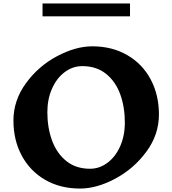

<svg xmlns="http://www.w3.org/2000/svg" viewBox="-20 -1075 1000 1115"><path d="M903 -410Q903 -293 830 -194Q757 -95 649.5 -37.5Q542 20 445 20Q330 20 242.5 -30.5Q155 -81 106.5 -171Q58 -261 58 -375Q58 -492 130.5 -591.5Q203 -691 311 -748.5Q419 -806 516 -806Q631 -806 719 -755Q807 -704 855 -614Q903 -524 903 -410ZM255 -423Q255 -333 282.5 -258.5Q310 -184 365.5 -139.5Q421 -95 503 -95Q558 -95 604.5 -130Q651 -165 678 -226Q705 -287 705 -363Q705 -454 678 -528Q651 -602 595.5 -646.5Q540 -691 458 -691Q402 -691 355.5 -656Q309 -621 282 -560Q255 -499 255 -423ZM227 -1055H735V-980H227Z"/></svg>

Font: Inknut Antiqua
Style: Bold
Weight: 700
Designer: Claus Eggers Sørensen
Foundry: Claus Eggers Sørensen
Version: Version 1.003; ttfautohint (v1.8.2) -l 8 -r 50 -G 200 -x 14 